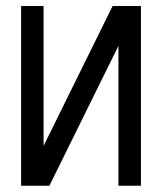

<svg xmlns="http://www.w3.org/2000/svg" viewBox="-20 -625 528 626"><path d="M48.8 -19.5V-605.5H122.1V-149.4L347.2 -605.5H439.5V-19.5H366.2V-475.6L141.1 -19.5Z"/></svg>

Font: Gap Sans
Style: Regular
Weight: 400
Designer: Alexandre Liziard and Étienne Ozeray
Foundry: Interstices.io
Version: Version 1.6.1 - December 3. 2014